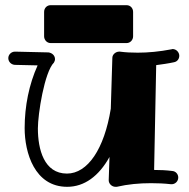

<svg xmlns="http://www.w3.org/2000/svg" viewBox="-20 -699 729 740"><path d="M671 -484C671 -497 660 -510 645 -510C644 -510 642 -509 641 -509C594 -500 551 -496 511 -496C487 -496 464 -497 442 -500C441 -500 440 -500 439 -500C427 -500 413 -490 413 -476L407 -280C382 -125 318 -30 238 -30C150 -30 126 -123 126 -204C126 -259 151 -421 188 -458C190 -462 192 -466 192 -471C192 -485 181 -495 167 -497C38 -500 38 -500 38 -500C23 -500 12 -488 12 -475C12 -461 23 -450 37 -449L125 -447C92 -374 75 -290 75 -205C75 -111 113 21 239 21C305 21 361 -20 402 -94L399 -5C399 -5 399 -5 399 -4C399 9 411 21 425 21C427 21 428 21 430 21C473 11 517 7 562 7C587 7 613 8 639 11C640 11 641 11 642 11C654 11 667 1 667 -15C667 -27 658 -39 644 -40C621 -43 597 -44 574 -44L582 -448C604 -451 627 -454 650 -459C663 -461 671 -472 671 -484ZM493 -653C493 -668 482 -679 468 -679H175C161 -679 150 -668 150 -653V-559C150 -545 161 -533 175 -533H468C482 -533 493 -545 493 -559Z"/></svg>

Font: Ribeye
Style: Regular
Weight: 400
Designer: Astigmatic (AOETI)
Foundry: Astigmatic (AOETI)
Version: Version 1.000